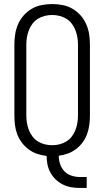

<svg xmlns="http://www.w3.org/2000/svg" viewBox="-20 -763 515 948"><path d="M375 165Q353 165 332 161.5Q311 158 291.5 148.5Q272 139 256 124Q240 109 229.5 90Q219 71 214.5 49.5Q210 28 210 7Q186 4 163.5 -3.5Q141 -11 122 -25Q103 -39 88.5 -58Q74 -77 65.5 -99Q57 -121 54 -145Q51 -169 51 -192V-543Q51 -569 55 -594.5Q59 -620 69.5 -644Q80 -668 97.5 -687.5Q115 -707 137.5 -720Q160 -733 186 -738Q212 -743 238 -743Q263 -743 289 -738Q315 -733 337.5 -720Q360 -707 377.5 -687.5Q395 -668 405.5 -644Q416 -620 420 -594.5Q424 -569 424 -543V-192Q424 -169 421 -146Q418 -123 410 -101Q402 -79 388 -60Q374 -41 355.5 -27Q337 -13 315 -5Q293 3 270 6Q270 27 277 47.5Q284 68 298.5 83Q313 98 333.5 104.5Q354 111 375 111H408V165ZM238 -46Q256 -46 274 -50.5Q292 -55 307.5 -64.5Q323 -74 334.5 -89Q346 -104 352.5 -121Q359 -138 362 -156Q365 -174 365 -192V-543Q365 -561 362 -579Q359 -597 352.5 -614Q346 -631 334.5 -646Q323 -661 307.5 -670.5Q292 -680 274 -684.5Q256 -689 238 -689Q219 -689 201 -684.5Q183 -680 167.5 -670.5Q152 -661 140.5 -646Q129 -631 122.5 -614Q116 -597 113 -579Q110 -561 110 -543V-192Q110 -174 113 -156Q116 -138 122.5 -121Q129 -104 140.5 -89Q152 -74 167.5 -64.5Q183 -55 201 -50.5Q219 -46 238 -46Z"/></svg>

Font: Iosevka QP Light
Style: Regular
Weight: 300
Designer: Belleve Invis
Foundry: Belleve Invis
Version: Version 20.0.0; ttfautohint (v1.8.4)